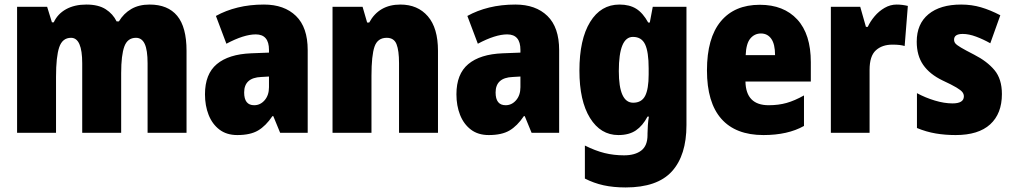

<svg xmlns="http://www.w3.org/2000/svg" viewBox="-20 -583 4447 843"><path d="M637 -563Q717 -563 758 -513.5Q799 -464 799 -360V0H628V-305Q628 -363 615.5 -390Q603 -417 577 -417Q540 -417 526 -379Q512 -341 512 -262V0H341V-305Q341 -417 292 -417Q254 -417 240 -375.5Q226 -334 226 -246V0H55V-553H187L208 -485H216Q233 -522 270 -542.5Q307 -563 359 -563Q412 -563 444 -542.5Q476 -522 492 -489H502Q523 -524 556.5 -543.5Q590 -563 637 -563Z M1139 -563Q1228 -563 1279.5 -513Q1331 -463 1331 -363V0H1210L1180 -73H1176Q1147 -30 1113 -10Q1079 10 1022 10Q975 10 943.5 -14Q912 -38 896 -78.5Q880 -119 880 -169Q880 -258 932 -301.5Q984 -345 1083 -349L1161 -352V-364Q1161 -432 1103 -432Q1051 -432 974 -391L928 -513Q971 -537 1024 -550Q1077 -563 1139 -563ZM1127 -245Q1052 -242 1052 -177Q1052 -121 1096 -121Q1123 -121 1142 -143Q1161 -165 1161 -200V-247Z M1738 -563Q1814 -563 1858.5 -511.5Q1903 -460 1903 -360V0H1732V-306Q1732 -361 1721 -389Q1710 -417 1678 -417Q1638 -417 1624.5 -378.5Q1611 -340 1611 -250V0H1440V-553H1572L1592 -484H1601Q1644 -563 1738 -563Z M2243 -563Q2332 -563 2383.5 -513Q2435 -463 2435 -363V0H2314L2284 -73H2280Q2251 -30 2217 -10Q2183 10 2126 10Q2079 10 2047.5 -14Q2016 -38 2000 -78.5Q1984 -119 1984 -169Q1984 -258 2036 -301.5Q2088 -345 2187 -349L2265 -352V-364Q2265 -432 2207 -432Q2155 -432 2078 -391L2032 -513Q2075 -537 2128 -550Q2181 -563 2243 -563ZM2231 -245Q2156 -242 2156 -177Q2156 -121 2200 -121Q2227 -121 2246 -143Q2265 -165 2265 -200V-247Z M2700 -563Q2744 -563 2773.5 -544.5Q2803 -526 2826 -484H2833L2846 -553H2994V-34Q2994 99 2930 169.5Q2866 240 2727 240Q2673 240 2630 230.5Q2587 221 2548 201V56Q2594 79 2634.5 89Q2675 99 2720 99Q2768 99 2795.5 78Q2823 57 2823 10V3Q2823 -12 2824.5 -33Q2826 -54 2829 -71H2823Q2802 -31 2772 -10.5Q2742 10 2695 10Q2617 10 2570.5 -65Q2524 -140 2524 -273Q2524 -410 2571 -486.5Q2618 -563 2700 -563ZM2759 -421Q2697 -421 2697 -271Q2697 -132 2760 -132Q2797 -132 2812.5 -162Q2828 -192 2828 -256V-283Q2828 -355 2812.5 -388Q2797 -421 2759 -421Z M3316 -562Q3421 -562 3480.5 -497.5Q3540 -433 3540 -310V-225H3253Q3255 -121 3355 -121Q3398 -121 3433.5 -131Q3469 -141 3510 -164V-30Q3439 10 3332 10Q3210 10 3147 -61.5Q3084 -133 3084 -274Q3084 -416 3144.5 -489Q3205 -562 3316 -562ZM3321 -436Q3293 -436 3274.5 -414Q3256 -392 3254 -341H3383Q3383 -389 3366.5 -412.5Q3350 -436 3321 -436Z M3917 -563Q3941 -563 3966 -557L3952 -381Q3942 -384 3929.5 -385.5Q3917 -387 3898 -387Q3853 -387 3825.5 -362Q3798 -337 3798 -276V0H3628V-553H3757L3782 -465H3790Q3801 -489 3820 -511.5Q3839 -534 3864 -548.5Q3889 -563 3917 -563Z M4379 -170Q4379 -84 4327.5 -37Q4276 10 4176 10Q4130 10 4088.5 3Q4047 -4 4006 -21V-174Q4043 -154 4084.5 -141.5Q4126 -129 4162 -129Q4212 -129 4212 -160Q4212 -170 4205.5 -178.5Q4199 -187 4179 -199Q4159 -211 4118 -230Q4062 -257 4033.5 -298Q4005 -339 4005 -400Q4005 -478 4056.5 -520.5Q4108 -563 4200 -563Q4246 -563 4287 -551Q4328 -539 4372 -516L4328 -393Q4298 -410 4266 -422Q4234 -434 4207 -434Q4169 -434 4169 -409Q4169 -399 4175 -392Q4181 -385 4199.5 -374Q4218 -363 4257 -343Q4314 -314 4346.5 -275Q4379 -236 4379 -170Z"/></svg>

Font: Noto Sans Gurmukhi UI Condensed Black
Style: Regular
Weight: 900
Width: 3
Designer: Jelle Bosma - Monotype Design Team
Foundry: Monotype Imaging Inc.
Version: Version 2.004; ttfautohint (v1.8.4.7-5d5b)